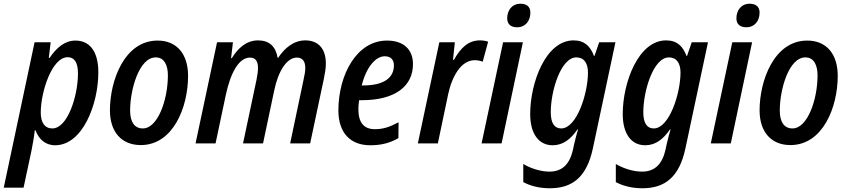

<svg xmlns="http://www.w3.org/2000/svg" viewBox="-61 -767 4532 1027"><path d="M219 -80C178 -80 157 -112 157 -165C157 -274 216 -461 301 -461C337 -461 356 -433 356 -374C356 -252 300 -80 219 -80ZM-41 237H65L108 36C114 5 121 -34 125 -70H129C146 -24 180 10 234 10C381 10 465 -210 465 -380C465 -497 415 -550 343 -550C286 -550 242 -513 204 -457H200L210 -541H124Z M692 9C865 9 945 -193 945 -361C945 -479 884 -550 782 -550C604 -550 527 -335 527 -177C527 -60 590 9 692 9ZM703 -80C658 -80 635 -115 635 -176C635 -288 683 -460 772 -460C818 -460 837 -418 837 -364C837 -233 783 -80 703 -80Z M985 0H1092L1147 -260C1172 -376 1216 -459 1276 -459C1306 -459 1319 -439 1319 -403C1319 -387 1316 -366 1311 -340L1239 0H1346L1406 -284C1427 -385 1472 -459 1527 -459C1557 -459 1572 -439 1572 -403C1572 -386 1568 -364 1562 -337L1491 0H1598L1671 -344C1677 -373 1682 -402 1682 -427C1682 -506 1642 -551 1572 -551C1511 -551 1462 -511 1427 -458H1424C1414 -518 1380 -551 1319 -551C1258 -551 1212 -510 1179 -456H1175L1185 -541H1100Z M1919 10C1979 10 2024 -2 2070 -28L2071 -113C2022 -87 1988 -76 1944 -76C1885 -76 1856 -112 1856 -182C1856 -198 1857 -215 1860 -231H1874C2054 -231 2148 -307 2148 -424C2148 -503 2097 -550 2009 -550C1846 -550 1749 -366 1749 -176C1749 -57 1813 10 1919 10ZM1874 -310C1897 -405 1947 -466 1997 -466C2030 -466 2046 -447 2046 -417C2046 -350 1991 -310 1882 -310Z M2174 0H2281L2336 -262C2356 -357 2405 -445 2478 -445C2494 -445 2508 -442 2521 -437L2550 -544C2536 -549 2520 -551 2506 -551C2444 -551 2403 -511 2367 -447H2362L2372 -541H2289Z M2706 -621C2748 -621 2776 -654 2776 -700C2776 -732 2755 -747 2723 -747C2677 -747 2652 -711 2652 -669C2652 -636 2673 -621 2706 -621ZM2515 0H2622L2736 -541H2630Z M2941 -80C2904 -80 2885 -109 2885 -167C2885 -281 2939 -460 3022 -460C3063 -460 3084 -429 3084 -379C3084 -267 3024 -80 2941 -80ZM2880 240C3000 240 3077 181 3110 28L3231 -541H3144L3119 -468H3116C3097 -519 3066 -551 3007 -551C2858 -551 2775 -325 2775 -157C2775 -47 2824 10 2895 10C2951 10 2992 -23 3028 -75H3031C3027 -62 3016 -23 3010 4L3004 33C2986 113 2945 151 2878 151C2827 151 2772 131 2738 110V207C2773 226 2821 240 2880 240Z M3436 -80C3399 -80 3380 -109 3380 -167C3380 -281 3434 -460 3517 -460C3558 -460 3579 -429 3579 -379C3579 -267 3519 -80 3436 -80ZM3375 240C3495 240 3572 181 3605 28L3726 -541H3639L3614 -468H3611C3592 -519 3561 -551 3502 -551C3353 -551 3270 -325 3270 -157C3270 -47 3319 10 3390 10C3446 10 3487 -23 3523 -75H3526C3522 -62 3511 -23 3505 4L3499 33C3481 113 3440 151 3373 151C3322 151 3267 131 3233 110V207C3268 226 3316 240 3375 240Z M3932 -621C3974 -621 4002 -654 4002 -700C4002 -732 3981 -747 3949 -747C3903 -747 3878 -711 3878 -669C3878 -636 3899 -621 3932 -621ZM3741 0H3848L3962 -541H3856Z M4167 9C4340 9 4420 -193 4420 -361C4420 -479 4359 -550 4257 -550C4079 -550 4002 -335 4002 -177C4002 -60 4065 9 4167 9ZM4178 -80C4133 -80 4110 -115 4110 -176C4110 -288 4158 -460 4247 -460C4293 -460 4312 -418 4312 -364C4312 -233 4258 -80 4178 -80Z"/></svg>

Font: Noto Sans Display SemiCondensed Medium
Style: Italic
Weight: 500
Width: 4
Italic angle: -12°
Designer: Monotype Design Team
Foundry: Monotype Imaging Inc.
Version: Version 1.900